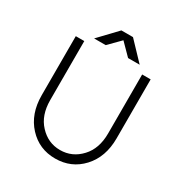

<svg xmlns="http://www.w3.org/2000/svg" viewBox="-200 -1017 1114 1175"><g transform="rotate(30 357.0 -429.0)"><path d="M197 -744H279L358 -824L437 -744H519L399 -870H317ZM93 -700V-283Q93 -151 169 -69Q244 12 357 12Q471 12 546 -69Q622 -151 622 -283V-700H562V-283Q562 -176 503 -113Q443 -48 357 -48Q272 -48 212 -113Q153 -176 153 -283V-700Z"/></g></svg>

Font: Unageo Variable
Style: Regular
Weight: 300
Designer: Richard Sepsi
Foundry: Richard Sepsi
Version: Version 2.200